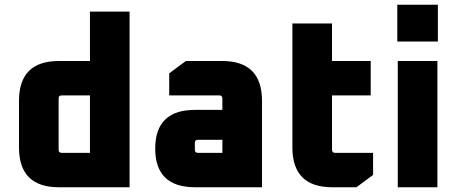

<svg xmlns="http://www.w3.org/2000/svg" viewBox="-20 -789 1931 809"><path d="M60 -168V-364Q60 -532 228 -532H359V-740H526V0H228Q60 0 60 -168ZM227 -158Q227 -145 240 -145H359V-387H240Q227 -387 227 -374Z M802 0Q634 0 634 -163Q634 -326 802 -326H917V-374Q917 -387 904 -387H693V-480L763 -532H916Q1084 -532 1084 -364V0ZM801 -158Q801 -145 814 -145H917V-200H814Q801 -200 801 -187Z M1212 -168V-690H1379V-532H1542V-387H1379V-158Q1379 -145 1392 -145H1552V-52L1482 0H1380Q1212 0 1212 -168Z M1654 -614V-769H1825V-614ZM1656 0V-532H1823V0Z"/></svg>

Font: Oxanium ExtraBold
Style: Regular
Weight: 800
Designer: Severin Meyer
Version: Version 2.000